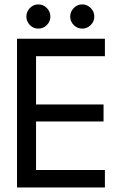

<svg xmlns="http://www.w3.org/2000/svg" viewBox="-20 -832 566 852"><path d="M55.5 -660H445.5V-582.5H140V-368.5H439.5V-293H140V-77.5H445.5V0H55.5ZM345 -705Q323 -705 307.2 -721Q291.5 -737 291.5 -758.5Q291.5 -780 307.2 -796.2Q323 -812.5 345 -812.5Q366.5 -812.5 382.5 -796.5Q398.5 -780.5 398.5 -758.5Q398.5 -736.5 382.5 -720.8Q366.5 -705 345 -705ZM150 -705Q128 -705 112.5 -721Q97 -737 97 -758.5Q97 -780 112.5 -796.2Q128 -812.5 150 -812.5Q172 -812.5 187.8 -796.5Q203.5 -780.5 203.5 -758.5Q203.5 -736.5 187.8 -720.8Q172 -705 150 -705Z"/></svg>

Font: League Spartan Thin
Style: Regular
Weight: 400
Version: Version 2.002